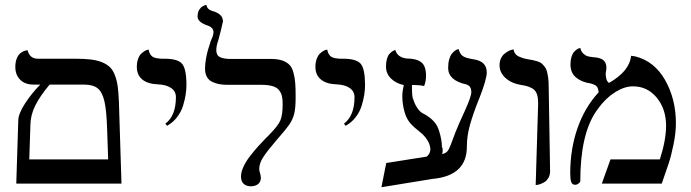

<svg xmlns="http://www.w3.org/2000/svg" viewBox="-20 -766 2884 801"><path d="M330.1 -413.1H187Q147.5 -366.2 127.4 -326.2Q107.4 -286.1 106.9 -246.1L102.1 -101.1H431.2Q430.7 -113.8 429 -166Q427.2 -218.3 426.8 -231Q424.3 -307.1 415.3 -345Q406.2 -382.8 387 -397.9Q367.7 -413.1 330.1 -413.1ZM486.8 0H47.9L56.2 -263.2Q56.6 -291.5 84.2 -334Q111.8 -376.5 147.9 -413.1H120.1Q84 -413.1 64 -433.6Q43.9 -454.1 43.9 -486.8Q43.9 -505.9 49.3 -520.3Q54.7 -534.7 62 -541.3Q69.3 -547.9 76.9 -551.5Q84.5 -555.2 89.8 -555.7L95.2 -556.2Q104 -521 138.2 -521H293.9Q332 -521 358.9 -517.8Q385.7 -514.6 406.2 -506.1Q426.8 -497.6 439.2 -485.1Q451.7 -472.7 459.7 -451.4Q467.8 -430.2 471.2 -404.5Q474.6 -378.9 476.1 -340.8Z M676.8 -241.2 669.9 -250Q713.9 -283.2 713.9 -360.8Q713.9 -384.8 694.1 -398.7Q674.3 -412.6 638.7 -414.1Q596.7 -415.5 573.7 -434.3Q550.8 -453.1 550.8 -486.8Q550.8 -505.4 555.9 -519.8Q561 -534.2 568.4 -541.3Q575.7 -548.3 582.8 -552.7Q589.8 -557.1 595.2 -558.1L600.1 -559.1Q601.6 -548.3 606.4 -540.5Q611.3 -532.7 616.9 -529.1Q622.6 -525.4 632.8 -523.4Q643.1 -521.5 649.2 -521.2Q655.3 -521 667 -521Q721.7 -521 739.7 -499.8Q757.8 -478.5 757.8 -411.1Q757.8 -392.1 754.6 -371.3Q751.5 -350.6 743.7 -325Q735.8 -299.3 718.5 -276.9Q701.2 -254.4 676.8 -241.2Z M882.3 -557.1Q882.3 -535.2 897.9 -527.6Q913.6 -520 943.4 -520H1104.5H1115.2Q1141.6 -519.5 1159.4 -512.9Q1177.2 -506.3 1188 -495.1Q1198.7 -483.9 1204.3 -462.6Q1210 -441.4 1211.7 -419.2Q1213.4 -397 1213.4 -360.8Q1213.4 -315.9 1207.5 -292Q1201.7 -268.1 1187.5 -247.3Q1173.3 -226.6 1134.3 -182.1Q1095.7 -137.2 1078.6 -111.1Q1061.5 -85 1061.5 -61Q1061.5 -51.8 1065.4 -42Q1065.4 -41.5 1066.9 -34.9Q1068.4 -28.3 1068.4 -24.9Q1068.4 -7.3 1056.6 2Q1044.9 11.2 1026.4 11.2Q1007.3 11.2 996.3 0.7Q985.4 -9.8 985.4 -29.8Q985.4 -47.9 995.6 -70.3Q1005.9 -92.8 1024.7 -116.7Q1043.5 -140.6 1057.4 -156Q1071.3 -171.4 1090.3 -190.9Q1098.6 -198.2 1104.5 -205.1Q1139.6 -240.7 1149.4 -263.2Q1159.2 -285.6 1159.2 -332Q1159.2 -352.1 1156.2 -365Q1153.3 -377.9 1144.3 -389.6Q1135.3 -401.4 1116.9 -406.7Q1098.6 -412.1 1070.3 -412.1H930.2Q910.6 -412.1 895.5 -414.8Q880.4 -417.5 866 -424.1Q851.6 -430.7 843.5 -444.6Q835.4 -458.5 835.4 -479Q835.4 -499 839.4 -521.2Q843.3 -543.5 847.7 -557.9Q852.1 -572.3 860.4 -598.1Q870.6 -618.7 870.6 -631.8Q870.6 -649.9 849.6 -658.2Q804.2 -672.9 804.2 -696.8Q804.2 -705.6 806.2 -713.1Q808.1 -720.7 811.3 -725.6Q814.5 -730.5 818.1 -734.1Q821.8 -737.8 825.9 -740Q830.1 -742.2 833 -743.4Q835.9 -744.6 838.4 -745.1L841.3 -746.1Q843.3 -725.6 869.6 -719.2Q910.2 -706.5 910.2 -676.8Q910.2 -674.3 901.9 -640.9Q893.6 -607.4 891.6 -601.1Q882.3 -574.2 882.3 -557.1Z M1421.9 -241.2 1415 -250Q1459 -283.2 1459 -360.8Q1459 -384.8 1439.2 -398.7Q1419.4 -412.6 1383.8 -414.1Q1341.8 -415.5 1318.8 -434.3Q1295.9 -453.1 1295.9 -486.8Q1295.9 -505.4 1301 -519.8Q1306.2 -534.2 1313.5 -541.3Q1320.8 -548.3 1327.9 -552.7Q1335 -557.1 1340.3 -558.1L1345.2 -559.1Q1346.7 -548.3 1351.6 -540.5Q1356.4 -532.7 1362.1 -529.1Q1367.7 -525.4 1377.9 -523.4Q1388.2 -521.5 1394.3 -521.2Q1400.4 -521 1412.1 -521Q1466.8 -521 1484.9 -499.8Q1502.9 -478.5 1502.9 -411.1Q1502.9 -392.1 1499.8 -371.3Q1496.6 -350.6 1488.8 -325Q1481 -299.3 1463.6 -276.9Q1446.3 -254.4 1421.9 -241.2Z M1823.7 -123Q1837.9 -126 1845 -133.3Q1852.1 -140.6 1859.4 -159.2Q1861.3 -163.6 1867.7 -181.2Q1874 -198.7 1879.6 -213.1Q1885.3 -227.5 1896.5 -253.4Q1907.7 -279.3 1920.4 -306.2Q1946.3 -363.8 1946.3 -381.8Q1946.3 -408.2 1924.3 -414.1Q1849.6 -430.7 1849.6 -482.9Q1849.6 -503.4 1854.2 -519Q1858.9 -534.7 1865.2 -542.2Q1871.6 -549.8 1877.9 -554.4Q1884.3 -559.1 1889.2 -560.1L1893.6 -561Q1897.9 -543 1908.2 -534.2Q1918.5 -525.4 1942.4 -521Q1949.7 -519.5 1958.5 -518.1Q2010.7 -509.3 2010.7 -463.9Q2010.7 -435.1 1979.5 -355.5Q1977.1 -349.1 1975.6 -346.2Q1953.6 -291 1940.7 -245.1Q1927.7 -199.2 1927.7 -153.8Q1927.7 -34.7 1788.6 -20H1786.6Q1749.5 -13.7 1571.3 15.1L1591.3 -85.9L1760.7 -112.8Q1775.4 -126 1775.4 -143.1Q1774.9 -162.1 1762.7 -181.6Q1750.5 -201.2 1731.4 -215.8Q1725.6 -220.2 1722.7 -223.1Q1698.7 -241.7 1685.5 -260Q1672.4 -278.3 1665.5 -307.1Q1665 -308.1 1664.6 -311.3Q1664.1 -314.5 1663.6 -315.9Q1657.2 -345.7 1658.7 -376Q1659.7 -389.2 1664.6 -411.1Q1631.8 -418 1611.1 -438.5Q1590.3 -459 1590.3 -488.8Q1590.3 -506.3 1594.2 -520Q1598.1 -533.7 1604 -540.3Q1609.9 -546.9 1615.7 -551Q1621.6 -555.2 1625.5 -556.2L1629.4 -557.1Q1637.7 -527.3 1675.3 -522Q1716.8 -522 1737.1 -506.6Q1757.3 -491.2 1757.3 -450.2Q1757.3 -426.8 1749.5 -407.2Q1730.5 -411.1 1715.3 -411.1Q1713.9 -411.1 1710.4 -411.4Q1707 -411.6 1704.1 -411.6Q1701.2 -411.6 1698.7 -411.1V-398.9Q1698.7 -359.4 1704.6 -350.1Q1710 -332 1720.5 -316.2Q1731 -300.3 1742.7 -293.9Q1786.6 -271.5 1803.7 -240.2Q1811.5 -222.7 1812.5 -217.8Q1823.7 -181.2 1823.7 -150.9H1825.7Q1828.6 -129.4 1823.7 -123Z M2214.8 5.9 2225.1 -335.9Q2225.1 -376.5 2208.3 -391.6Q2191.4 -406.7 2150.9 -412.1Q2112.3 -418.9 2088.1 -441.4Q2064 -463.9 2064 -494.1Q2064 -509.8 2070.1 -522.5Q2076.2 -535.2 2084.5 -541.7Q2092.8 -548.3 2101.3 -553Q2109.9 -557.6 2116.2 -558.6L2122.1 -560.1Q2124 -549.3 2130.1 -541.5Q2136.2 -533.7 2146.7 -529.3Q2157.2 -524.9 2163.6 -522.9Q2169.9 -521 2181.2 -519Q2195.8 -516.6 2203.9 -514.9Q2211.9 -513.2 2222.9 -509.8Q2233.9 -506.3 2239.5 -501.5Q2245.1 -496.6 2251.7 -488.5Q2258.3 -480.5 2261.5 -469.2Q2264.6 -458 2266.8 -442.1Q2269 -426.3 2269 -405.8Q2269.5 -370.6 2272 -227.8Q2274.4 -85 2274.9 -51.8Q2274.9 -36.6 2268.8 -25.4Q2262.7 -14.2 2254.6 -8.5Q2246.6 -2.9 2237.1 0.7Q2227.5 4.4 2222.4 5.1Q2217.3 5.9 2214.8 5.9Z M2612.8 -533.2Q2615.2 -532.7 2621.3 -532Q2627.4 -531.2 2629.9 -530.8Q2710.4 -510.7 2755.1 -431.4Q2799.8 -352.1 2799.8 -252Q2799.8 -211.4 2789.8 -163.1Q2779.8 -114.7 2770 -85.2Q2760.3 -55.7 2740.7 0H2490.7L2526.9 -101.1H2732.9Q2758.8 -182.1 2758.8 -241.2Q2758.8 -311 2720 -358.4Q2681.2 -405.8 2620.6 -405.8Q2585.4 -405.8 2546.6 -381.6Q2507.8 -357.4 2476.6 -314.9Q2474.6 -312.5 2471.2 -307.4Q2467.8 -302.2 2465.8 -299.8Q2400.9 -203.1 2400.9 -9.8Q2400.9 -5.9 2393.8 -0.5Q2386.7 4.9 2379.9 4.9Q2367.2 4.9 2363 -6.8Q2358.9 -18.6 2358.9 -43Q2358.9 -144.5 2389.4 -231.7Q2419.9 -318.8 2477.5 -380.9Q2477.1 -382.8 2476.6 -386.7Q2476.1 -390.6 2475.6 -392.1Q2473.6 -402.3 2466.8 -408Q2460 -413.6 2443.8 -418Q2407.2 -422.9 2383.5 -442.4Q2359.9 -461.9 2359.9 -497.1Q2359.9 -514.6 2364 -528.3Q2368.2 -542 2374.3 -548.8Q2380.4 -555.7 2386.5 -559.8Q2392.6 -564 2397 -564.9L2400.9 -565.9Q2404.3 -550.8 2413.8 -542.2Q2423.3 -533.7 2431.2 -531.5Q2439 -529.3 2451.7 -527.8Q2461.4 -526.9 2467.8 -526.1Q2474.1 -525.4 2482.9 -522.5Q2491.7 -519.5 2496.8 -515.4Q2502 -511.2 2505.9 -503.4Q2509.8 -495.6 2509.8 -484.9Q2509.8 -476.6 2508.3 -468.8Q2506.8 -460.9 2506.8 -455.1V-454.1Q2506.8 -450.7 2508.8 -440.9Q2510.3 -428.2 2520.5 -419.9Q2606.4 -468.8 2612.8 -533.2Z"/></svg>

Font: Common Serif News
Style: Regular
Weight: 450
Designer: Philipp H. Poll, Khaled Hosny
Foundry: Stefan Peev, Context Ltd.
Version: Version 1.026